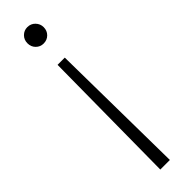

<svg xmlns="http://www.w3.org/2000/svg" viewBox="-249 -503 695 695"><g transform="rotate(-45 99.0 -155.5)"><path d="M80 -334H117L124 197H75ZM99 -508Q117 -508 129 -495.5Q141 -483 141 -466Q141 -448 129 -436Q117 -424 99 -424Q82 -424 70 -436Q58 -448 58 -466Q58 -484 70 -496Q82 -508 99 -508Z"/></g></svg>

Font: DM Sans 28pt ExtraLight
Style: Regular
Weight: 250
Version: Version 4.004;gftools[0.9.30]